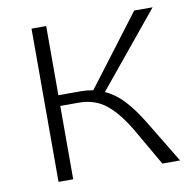

<svg xmlns="http://www.w3.org/2000/svg" viewBox="-75 -735 825 812"><g transform="rotate(-10 337.5 -329.0)"><path d="M634 0H558L465 -161Q418 -240 370 -277.5Q322 -315 255 -315H175V0H112V-658H175V-361H272Q297 -361 324 -356L553 -658H632L371 -340Q414 -321 450 -282.5Q486 -244 522 -185Z"/></g></svg>

Font: Ysabeau SC Semilight
Style: Regular
Weight: 300
Designer: Christian Thalmann (Catharsis Fonts)
Version: Version 0.003